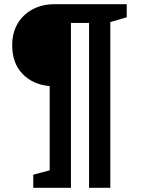

<svg xmlns="http://www.w3.org/2000/svg" viewBox="-20 -722 669 912"><path d="M138 170V108L216 87V-313Q136 -320 87 -371Q38 -422 38 -507Q38 -566 63.5 -609.5Q89 -653 134.5 -677.5Q180 -702 239 -702H582V-640L504 -617V170H403V-613H317V170Z"/></svg>

Font: Bitter SemiBold
Style: Regular
Weight: 600
Designer: Sol Matas, and Bitter project Authors
Foundry: Sol Matas
Version: Version 2.001